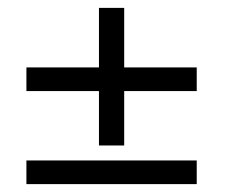

<svg xmlns="http://www.w3.org/2000/svg" viewBox="-20 -516 570 487"><path d="M47 -345H231V-496H295V-345H479V-285H295V-147H231V-285H47ZM479 -109V-49H47V-109Z"/></svg>

Font: Panefresco 250wt
Style: Regular
Weight: 300
Version: Version 1.000